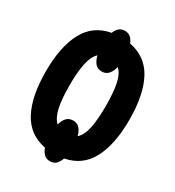

<svg xmlns="http://www.w3.org/2000/svg" viewBox="-195 -879 953 1047"><g transform="rotate(30 281.5 -355.5)"><path d="M282 55Q259 55 244.5 41Q230 27 222 4Q117 -16 67.5 -109Q18 -202 18 -359Q18 -515 68 -608Q118 -701 224 -720Q232 -741 246 -753.5Q260 -766 282 -766Q304 -766 318 -753.5Q332 -741 340 -720Q446 -700 495.5 -607Q545 -514 545 -358Q545 -203 496 -110Q447 -17 342 3Q334 27 319.5 41Q305 55 282 55ZM282 -510Q255 -510 240 -528Q225 -546 218 -575Q191 -550 179.5 -496Q168 -442 168 -359Q168 -274 179.5 -219.5Q191 -165 219 -140Q226 -168 241 -184.5Q256 -201 282 -201Q308 -201 323 -184Q338 -167 345 -139Q374 -165 385 -220Q396 -275 396 -359Q396 -442 385 -496Q374 -550 346 -575Q339 -546 323.5 -528Q308 -510 282 -510Z"/></g></svg>

Font: Noto Sans Mono SemiCondensed Black
Style: Regular
Weight: 900
Width: 4
Designer: Monotype Design Team
Foundry: Monotype Imaging Inc.
Version: Version 2.014; ttfautohint (v1.8.4.7-5d5b)